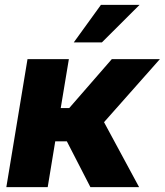

<svg xmlns="http://www.w3.org/2000/svg" viewBox="-20 -764 673 784"><path d="M5.9 0 92.3 -522.5H261.2L228 -322.8H262.7L436.5 -522.5H632.8L404.8 -265.1L547.9 0H349.1L252.9 -187H205.6L174.8 0ZM281.2 -590.8 392.1 -744.1H549.8L396 -590.8Z"/></svg>

Font: Inter 28pt ExtraBold
Style: Italic
Weight: 800
Italic angle: -9.3988°
Designer: Rasmus Andersson
Foundry: rsms
Version: Version 4.001;git-66647c0bb